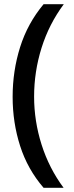

<svg xmlns="http://www.w3.org/2000/svg" viewBox="-20 -734 353 912"><path d="M40 -274Q40 -397 75.5 -510Q111 -623 187 -714H283Q213 -620 177.5 -507Q142 -394 142 -275Q142 -159 177.5 -47Q213 65 282 158H187Q111 70 75.5 -41Q40 -152 40 -274Z"/></svg>

Font: Noto Sans Khmer Medium
Style: Regular
Weight: 500
Version: Version 2.003